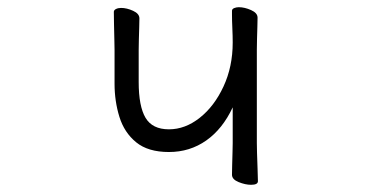

<svg xmlns="http://www.w3.org/2000/svg" viewBox="-20 -503 1040 533"><path d="M626 -205Q598 -145 552.5 -113Q507 -81 449 -81Q391 -81 358 -108Q325 -135 311.5 -178.5Q298 -222 298 -271V-364Q298 -370 297.5 -391Q297 -412 296.5 -435.5Q296 -459 296 -470Q296 -475 302 -478Q308 -481 316 -481Q332 -481 349.5 -473Q367 -465 367 -452Q367 -444 366.5 -427.5Q366 -411 365.5 -393.5Q365 -376 365 -364V-275Q365 -208 384 -176Q403 -144 449 -144Q494 -144 534.5 -176Q575 -208 600.5 -263Q626 -318 626 -385Q626 -403 625 -424.5Q624 -446 624 -463V-473Q624 -478 630 -480.5Q636 -483 643 -483Q659 -483 677 -475Q695 -467 695 -454Q695 -446 694.5 -429.5Q694 -413 693.5 -395Q693 -377 693 -365V-106Q693 -100 693.5 -79Q694 -58 695 -35Q696 -12 696 0Q696 10 677 10Q661 10 642.5 2.5Q624 -5 624 -18Q624 -26 624.5 -44.5Q625 -63 625.5 -81Q626 -99 626 -106Z"/></svg>

Font: Moon Stars Kai HW
Style: Regular
Weight: 400
Designer: GuiWonder
Version: Version 1.101